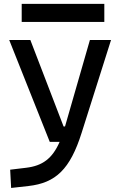

<svg xmlns="http://www.w3.org/2000/svg" viewBox="-20 -721 626 976"><path d="M36.6 234.4 124.5 224.6C263.2 209 336.4 139.6 395 -45.9L544.4 -517.6H437L310.5 -78.1H303.2L134.3 -517.6H26.9L232.9 0H283.2C246.1 85.4 195.3 122.1 112.8 131.8L31.7 141.6ZM90.3 -609.4H510.3V-701.2H90.3Z"/></svg>

Font: CaskaydiaCove Nerd Font
Style: Regular
Weight: 400
Designer: Aaron Bell
Foundry: Saja Typeworks
Version: Version 2111.1;Nerd Fonts 2.3.3